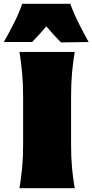

<svg xmlns="http://www.w3.org/2000/svg" viewBox="-65 -985 484 1005"><path d="M37 0Q46 -55.5 51 -108.2Q56 -161 56 -229V-474Q56 -545.5 51 -600.5Q46 -655.5 37 -713H326Q316.5 -655.5 311.8 -600.5Q307 -545.5 307 -474V-229Q307 -161 311.8 -108.2Q316.5 -55.5 326 0ZM-45 -765Q-17 -814.5 8.5 -864.8Q34 -915 51 -965H303Q321 -915 346.2 -864.8Q371.5 -814.5 399 -765L254 -763Q213.5 -804.5 177.5 -847Q142 -804.5 103 -765Z"/></svg>

Font: Commissioner Flair Black
Style: Regular
Weight: 900
Designer: Kostas Bartsokas
Foundry: Kostas Bartsokas
Version: Version 1.000; ttfautohint (v1.8.3)